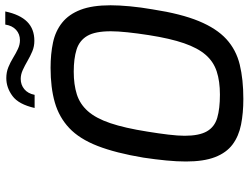

<svg xmlns="http://www.w3.org/2000/svg" viewBox="-130 -830 965 746"><g transform="rotate(-90 353.0 -456.5)"><path d="M342 6Q287 6 242 -3Q197 -12 165 -36Q133 -60 116 -104Q99 -148 99 -217Q99 -252 103 -293.5Q107 -335 114 -382Q132 -490 159.5 -560.5Q187 -631 229 -670.5Q271 -710 328.5 -726.5Q386 -743 463 -743Q517 -743 561.5 -733.5Q606 -724 638.5 -698Q671 -672 688.5 -626.5Q706 -581 706 -510Q706 -477 702 -434.5Q698 -392 690 -346Q673 -236 644.5 -167Q616 -98 574.5 -60Q533 -22 475.5 -8Q418 6 342 6ZM359 -85Q411 -85 449 -97.5Q487 -110 513.5 -140.5Q540 -171 558.5 -224.5Q577 -278 590 -361Q597 -406 601 -444Q605 -482 605 -509Q605 -570 587 -600.5Q569 -631 534 -642Q499 -653 448 -653Q398 -653 360 -641Q322 -629 294.5 -598Q267 -567 248 -511Q229 -455 215 -366Q208 -323 203.5 -285.5Q199 -248 199 -222Q199 -166 216 -136Q233 -106 268.5 -95.5Q304 -85 359 -85ZM307 -805Q321 -867 353.5 -891Q386 -915 423 -915Q446 -915 465.5 -907Q485 -899 502 -888.5Q519 -878 536 -870Q553 -862 570 -862Q594 -862 610.5 -877Q627 -892 631 -919H682Q670 -862 642 -834Q614 -806 568 -806Q546 -806 527 -814Q508 -822 490 -832.5Q472 -843 454.5 -851Q437 -859 420 -859Q397 -859 380 -845Q363 -831 358 -805Z"/></g></svg>

Font: Exo Thin Medium
Style: Italic
Weight: 500
Italic angle: -9°
Version: Version 2.000